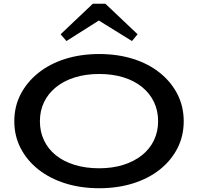

<svg xmlns="http://www.w3.org/2000/svg" viewBox="-20 -987 1053 1020"><path d="M507 13Q409 13 326.5 -13Q244 -39 183.5 -87Q123 -135 89.5 -200Q56 -265 56 -343Q56 -421 89.5 -486Q123 -551 183.5 -599.5Q244 -648 326.5 -674Q409 -700 507 -700Q605 -700 687.5 -674Q770 -648 830 -599.5Q890 -551 923 -486Q956 -421 956 -343Q956 -265 923 -200Q890 -135 830 -87Q770 -39 687.5 -13Q605 13 507 13ZM507 -93Q578 -93 636 -111.5Q694 -130 735 -163Q776 -196 798 -242Q820 -288 820 -343Q820 -399 798 -445Q776 -491 735 -524.5Q694 -558 636 -576Q578 -594 507 -594Q435 -594 376.5 -575.5Q318 -557 277 -523.5Q236 -490 214 -444.5Q192 -399 192 -343Q192 -287 214 -241Q236 -195 277 -162Q318 -129 376.5 -111Q435 -93 507 -93ZM333 -769 302 -805 473 -967H540L711 -805L681 -769L505 -878Z"/></svg>

Font: BioRhyme SemiExpanded SemiBold
Style: Regular
Weight: 600
Width: 6
Designer: Aoife Mooney
Foundry: Aoife Mooney Type
Version: Version 1.600;gftools[0.9.33]